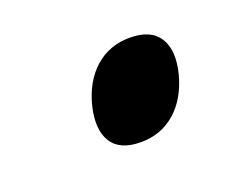

<svg xmlns="http://www.w3.org/2000/svg" viewBox="-43 -546 350 282"><g transform="rotate(-20 131.5 -405.0)"><path d="M225.1 -404.8Q215.8 -369.6 193.4 -349.9Q170.9 -330.1 139.2 -330.1Q106.4 -330.1 94 -349.9Q81.5 -369.6 89.8 -404.8Q98.6 -439.9 121.1 -460Q143.6 -480 175.8 -480Q208.5 -480 221.2 -460Q233.9 -439.9 225.1 -404.8Z"/></g></svg>

Font: Sinkin Sans 300 Light Italic
Style: Regular
Weight: 300
Italic angle: -112°
Designer: Keith Bates
Foundry: K-Type
Version: Sinkin Sans (version 1.0)  by Keith Bates   •   © 2014   www